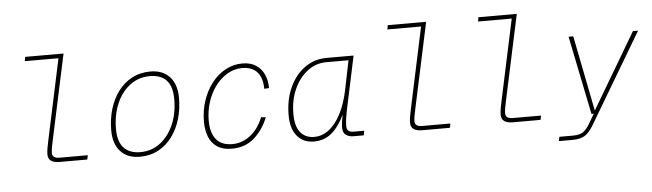

<svg xmlns="http://www.w3.org/2000/svg" viewBox="-51 -913 4302 1266"><g transform="rotate(-5 2100.0 -280.0)"><path d="M311 0Q235 0 235 -56Q235 -77 239.5 -100Q244 -123 249 -148L363 -682H140L145 -710H399L279 -150Q273 -123 269 -101Q265 -79 265 -62Q265 -47 276 -37.5Q287 -28 315 -28H500L494 0Z M841 12Q760 12 714 -38Q668 -88 668 -178Q668 -252 687.5 -317.5Q707 -383 744.5 -433.5Q782 -484 836 -513Q890 -542 959 -542Q1040 -542 1086 -492Q1132 -442 1132 -352Q1132 -279 1112.5 -213Q1093 -147 1055.5 -96.5Q1018 -46 964 -17Q910 12 841 12ZM847 -18Q922 -18 979 -61.5Q1036 -105 1068 -179Q1100 -253 1100 -346Q1100 -432 1062 -472Q1024 -512 953 -512Q878 -512 821 -469Q764 -426 732 -351.5Q700 -277 700 -184Q700 -99 738.5 -58.5Q777 -18 847 -18Z M1450 12Q1391 12 1353.5 -13Q1316 -38 1299 -82Q1282 -126 1282 -181Q1282 -255 1304 -320.5Q1326 -386 1365 -436Q1404 -486 1456 -514Q1508 -542 1568 -542Q1621 -542 1657 -518.5Q1693 -495 1711 -455Q1729 -415 1729 -365L1697 -363Q1697 -435 1663 -473.5Q1629 -512 1564 -512Q1512 -512 1467 -486Q1422 -460 1387.5 -415Q1353 -370 1333.5 -310.5Q1314 -251 1314 -185Q1314 -106 1349 -62Q1384 -18 1456 -18Q1522 -18 1576 -60.5Q1630 -103 1660 -178L1691 -175Q1658 -93 1598.5 -40.5Q1539 12 1450 12Z M1994 12Q1924 12 1883 -37Q1842 -86 1842 -174Q1842 -277 1878.5 -357.5Q1915 -438 1979 -484Q2043 -530 2125 -530H2303L2226 -168Q2221 -144 2217.5 -117.5Q2214 -91 2214 -72Q2214 -50 2225 -40Q2236 -30 2262 -30H2330L2324 0H2255Q2228 0 2207 -13.5Q2186 -27 2186 -66Q2186 -80 2189 -101.5Q2192 -123 2197 -148Q2160 -70 2111 -29Q2062 12 1994 12ZM1998 -18Q2079 -18 2140 -97.5Q2201 -177 2229 -316L2267 -502H2119Q2051 -502 1995.5 -460Q1940 -418 1907 -345.5Q1874 -273 1874 -182Q1874 -98 1907.5 -58Q1941 -18 1998 -18Z M2711 0Q2635 0 2635 -56Q2635 -77 2639.5 -100Q2644 -123 2649 -148L2763 -682H2540L2545 -710H2799L2679 -150Q2673 -123 2669 -101Q2665 -79 2665 -62Q2665 -47 2676 -37.5Q2687 -28 2715 -28H2900L2894 0Z M3311 0Q3235 0 3235 -56Q3235 -77 3239.5 -100Q3244 -123 3249 -148L3363 -682H3140L3145 -710H3399L3279 -150Q3273 -123 3269 -101Q3265 -79 3265 -62Q3265 -47 3276 -37.5Q3287 -28 3315 -28H3500L3494 0Z M3602 150 3608 122H3698Q3741 122 3764 107Q3787 92 3811 52L3847 -10H3832L3726 -530H3757L3856 -30L4152 -530H4186L3832 66Q3804 113 3774 131.5Q3744 150 3692 150Z"/></g></svg>

Font: Geist Mono Thin
Style: Italic
Weight: 100
Italic angle: -12°
Monospace: yes
Designer: Basement.studio, Andrés Briganti, Mateo Zaragoza
Foundry: Basement.studio, Vercel, Andrés Briganti, Guido Ferreyra, Mateo Zaragoza
Version: Version 1.500; ttfautohint (v1.8.4.7-5d5b)